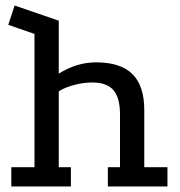

<svg xmlns="http://www.w3.org/2000/svg" viewBox="-20 -676 651 696"><path d="M21 0V-70H105V-553L10 -586L33 -656L193 -601V-409Q258 -450 328 -450Q417 -450 460 -407.5Q503 -365 503 -277V-70H587V0H371V-70H415V-261Q415 -322 391 -349.5Q367 -377 314 -377Q284 -377 250.5 -368.5Q217 -360 193 -345V-70H237V0Z"/></svg>

Font: Podkova Medium
Style: Regular
Weight: 500
Designer: Ilya Yudin
Foundry: Cyreal (www.cyreal.org)
Version: Version 2.103